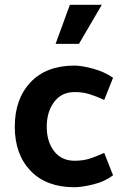

<svg xmlns="http://www.w3.org/2000/svg" viewBox="-20 -773 526 805"><path d="M273 -753H407L311 -589H213ZM293 -387Q238 -387 207 -345.5Q176 -304 176 -242Q176 -179 207 -139Q238 -99 293 -99Q327 -99 354.5 -107.5Q382 -116 417 -132L454 -38Q420 -12 371.5 0Q323 12 292 12Q174 12 108 -57Q42 -126 42 -242Q42 -358 108 -428Q174 -498 292 -498Q323 -498 370.5 -485Q418 -472 454 -447L417 -354Q382 -370 354.5 -378.5Q327 -387 293 -387Z"/></svg>

Font: Palanquin Dark
Style: Regular
Weight: 400
Designer: Pria Ravichandran
Version: Version 1.001